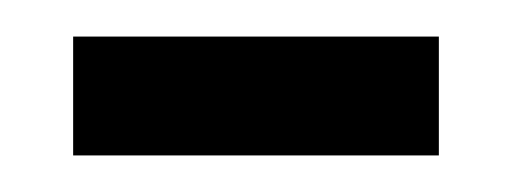

<svg xmlns="http://www.w3.org/2000/svg" viewBox="-20 -275 280 105"><path d="M20 -255H220V-190H20Z"/></svg>

Font: Glametrix
Style: Bold
Weight: 700
Designer: gluk
Foundry: gluk
Version: Version 0.40